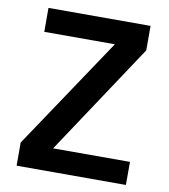

<svg xmlns="http://www.w3.org/2000/svg" viewBox="-82 -795 763 865"><g transform="rotate(10 300.0 -362.5)"><path d="M52 -106 393 -615.5H70V-725H537V-613L200.5 -105.5H552V0H52Z"/></g></svg>

Font: JuliaMono SemiBold
Style: Regular
Weight: 600
Monospace: yes
Designer: cormullion
Foundry: corm
Version: Version 0.055; ttfautohint (v1.8.4)